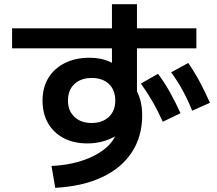

<svg xmlns="http://www.w3.org/2000/svg" viewBox="-20 -838 1040 921"><path d="M227 -42Q317 -46 388.5 -72.5Q460 -99 501.5 -141Q543 -183 543 -233V-256L592 -243Q582 -223 563 -206Q544 -189 518 -176.5Q492 -164 462 -157Q432 -150 399 -150Q334 -150 285.5 -175.5Q237 -201 210.5 -247Q184 -293 184 -355Q184 -418 212 -464Q240 -510 291 -535.5Q342 -561 409 -561Q465 -561 506.5 -542Q548 -523 588 -485L517 -465V-818H637V-364L628 -416Q646 -386 654 -354.5Q662 -323 662 -284Q662 -183 612 -107Q562 -31 468.5 12.5Q375 56 245 63ZM419 -248Q446 -248 466.5 -255.5Q487 -263 502 -277Q517 -291 525 -311Q533 -331 533 -355Q533 -406 502.5 -435Q472 -464 420 -464Q368 -464 337 -435Q306 -406 306 -355Q306 -307 337 -277.5Q368 -248 419 -248ZM38 -606V-702H922V-606ZM902 -307Q879 -363 855 -406.5Q831 -450 801 -491L883 -536Q914 -491 938.5 -445Q963 -399 987 -345ZM761 -254Q736 -309 711 -352Q686 -395 656 -437L738 -484Q770 -441 795.5 -395Q821 -349 846 -295Z"/></svg>

Font: M PLUS 1 SemiBold
Style: Regular
Weight: 600
Designer: Coji Morishita
Foundry: UNDERFOREST DESIGN
Version: Version 1.001